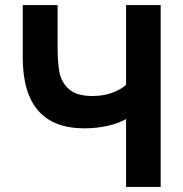

<svg xmlns="http://www.w3.org/2000/svg" viewBox="-20 -740 726 760"><path d="M479 -720H616V0H479V-269Q449.5 -251.5 405.5 -241.8Q361.5 -232 314 -232Q70 -232 70 -513V-720H208V-554Q208 -494 215 -455Q222 -416 252 -388Q282 -360 346 -360Q388.5 -360 423 -372.5Q457.5 -385 479 -404Z"/></svg>

Font: Hauora ExtraBold
Style: Regular
Weight: 800
Designer: Wayne Shih
Foundry: WCYS
Version: Version 1.001